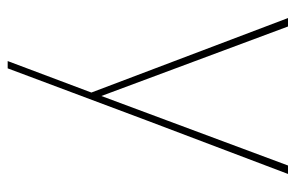

<svg xmlns="http://www.w3.org/2000/svg" viewBox="-155 -415 770 500"><g transform="rotate(90 230.0 -165.0)"><path d="M158 200H139L221 -18L27 -530H49L230 -44L411 -530H433Q294 -165 158 200Z"/></g></svg>

Font: Tanohe Sans Thin
Style: Regular
Weight: 100
Designer: Village Type and Design LLC & Cristiano Sobral
Foundry: Cooper Hewitt Smithsonian Design Museum
Version: Version 1.00;September 29, 2021;FontCreator 13.0.0.2655 64-b